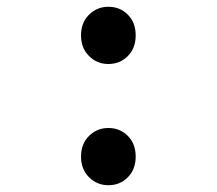

<svg xmlns="http://www.w3.org/2000/svg" viewBox="-20 -535 640 567"><path d="M300 -346Q266.6 -346 243 -369.5Q219.3 -393 219.3 -430.5Q219.3 -468.4 243 -491.7Q266.6 -515 300 -515Q334.4 -515 357.5 -491.7Q380.7 -468.4 380.7 -430.5Q380.7 -393 357.5 -369.5Q334.4 -346 300 -346ZM300 12Q266.6 12 243 -11.5Q219.3 -34.9 219.3 -72.5Q219.3 -110.3 243 -133.7Q266.6 -157 300 -157Q334.4 -157 357.5 -133.7Q380.7 -110.3 380.7 -72.5Q380.7 -34.9 357.5 -11.5Q334.4 12 300 12Z"/></svg>

Font: Source Code Pro ExtraLight
Style: Regular
Weight: 200
Monospace: yes
Designer: Paul D. Hunt, Teo Tuominen
Foundry: Adobe
Version: Version 1.026;hotconv 1.1.0;makeotfexe 2.6.0